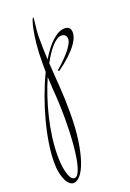

<svg xmlns="http://www.w3.org/2000/svg" viewBox="-259 -352 661 976"><g transform="rotate(-20 71.5 136.0)"><path d="M55.2 -294.9Q57.6 -294.9 56.9 -285.4Q56.2 -275.9 54.4 -261Q52.7 -246.1 50.8 -228Q48.8 -210 48.8 -192.9Q48.8 -158.2 49.6 -127.9Q50.3 -97.7 51.8 -68.8Q67.9 -95.7 84.7 -117.7Q101.6 -139.6 118.7 -155.3Q135.7 -170.9 152.8 -179.4Q169.9 -188 187 -188Q200.7 -188 210 -180.4Q219.2 -172.9 219.2 -153.8Q219.2 -140.1 213.6 -126.2Q208 -112.3 198.5 -98.4Q189 -84.5 177 -71.3Q165 -58.1 152.8 -46.4Q123.5 -19 86.9 6.8L82 1Q110.8 -23.9 133.8 -47.9Q143.6 -58.1 152.8 -69.1Q162.1 -80.1 169.4 -91.1Q176.8 -102.1 181.4 -112.1Q186 -122.1 186 -130.9Q186 -133.8 185.3 -138.7Q184.6 -143.6 181.6 -148.2Q178.7 -152.8 173.1 -156Q167.5 -159.2 158.2 -159.2Q147 -159.2 134.3 -151.4Q121.6 -143.6 108.2 -129.2Q94.7 -114.7 80.8 -94Q66.9 -73.2 53.2 -47.9Q55.2 -12.7 57.6 20Q60.1 52.7 62.3 85.2Q64.5 117.7 65.7 151.4Q66.9 185.1 66.9 222.2Q66.9 308.1 57.4 372.6Q47.9 437 33 480.2Q18.1 523.4 -0.7 545.2Q-19.5 566.9 -38.1 566.9Q-48.8 566.9 -59.3 558.1Q-69.8 549.3 -77.9 532.5Q-85.9 515.6 -91.1 491.2Q-96.2 466.8 -96.2 435.1Q-96.2 388.7 -87.4 332Q-78.6 275.4 -62.7 216.1Q-46.9 156.7 -25.4 97.9Q-3.9 39.1 21 -12.2V-61Q21 -118.7 25.6 -162.4Q30.3 -206.1 36.1 -235.6Q42 -265.1 47.6 -280Q53.2 -294.9 55.2 -294.9ZM32.2 242.2Q32.2 199.2 31 170.2Q29.8 141.1 28.1 117.4Q26.4 93.8 24.7 70.3Q22.9 46.9 22 15.1Q3.4 57.1 -12.7 105.2Q-28.8 153.3 -41.3 204.6Q-53.7 255.9 -60.8 308.1Q-67.9 360.4 -67.9 410.2Q-67.9 429.2 -65.9 452.6Q-64 476.1 -58.8 496.6Q-53.7 517.1 -45.7 531Q-37.6 544.9 -24.9 544.9Q-15.1 544.9 -6.8 532.7Q1.5 520.5 7.8 499Q14.2 477.5 18.8 448.5Q23.4 419.4 26.4 385.7Q29.3 352.1 30.8 315.4Q32.2 278.8 32.2 242.2Z"/></g></svg>

Font: Stalemate
Style: Regular
Weight: 400
Designer: Astigmatic (AOETI)
Foundry: Astigmatic (AOETI)
Version: Version 001.000